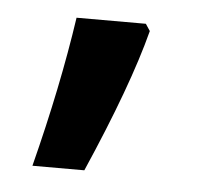

<svg xmlns="http://www.w3.org/2000/svg" viewBox="-32 -149 331 311"><g transform="rotate(5 133.5 6.5)"><path d="M201.2 -105Q177.7 -14.2 115.2 128.9H30.8Q64.5 -2.9 81.1 -116.2H193.8Z"/></g></svg>

Font: f0_1792           
Style: Regular
Weight: 600
Foundry: Ascender Corporation
Version: Version 1.10